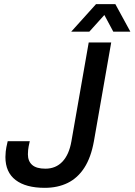

<svg xmlns="http://www.w3.org/2000/svg" viewBox="-20 -890 646 922"><path d="M195 12Q104 12 55 -25.5Q6 -63 6 -136Q6 -146 7.5 -162.5Q9 -179 17 -212H123Q116 -182 115 -169Q114 -156 114 -149Q114 -116 134.5 -98Q155 -80 198 -80Q248 -80 280 -114Q312 -148 323 -212L406 -686H514L431 -212Q417 -134 385 -84.5Q353 -35 305 -11.5Q257 12 195 12ZM322 -738 441 -870H534L606 -738H524L464 -850H510L409 -738Z"/></svg>

Font: Archivo SemiCondensed Medium
Style: Italic
Weight: 500
Width: 4
Italic angle: -10°
Designer: Hector Gatti
Foundry: Omnibus-Type
Version: Version 2.001